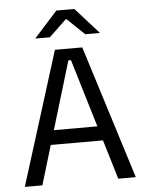

<svg xmlns="http://www.w3.org/2000/svg" viewBox="-57 -870 693 916"><g transform="rotate(-5 290.0 -412.5)"><path d="M24.5 0 224.5 -639H355.5L556 0H472L296.5 -583H284L108.5 0ZM144.5 -188.5V-257.5H435.5V-188.5ZM247.5 -825H333.5L444.5 -701.5V-700.5H375L292.5 -779.5H288.5L205.5 -700.5H136.5V-701.5Z"/></g></svg>

Font: Anek Tamil
Style: Regular
Weight: 400
Designer: Aadarsh Rajan (Tamil), Yesha Goshar (Latin)
Foundry: Ek Type
Version: Version 1.003